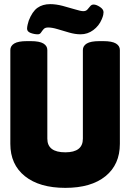

<svg xmlns="http://www.w3.org/2000/svg" viewBox="-20 -901 630 929"><path d="M296 8Q171 8 100.5 -48.5Q30 -105 30 -205V-659Q30 -679 49 -690.5Q68 -702 110 -702H129Q171 -702 190 -690.5Q209 -679 209 -659V-230Q209 -164 296 -164Q381 -164 381 -230V-659Q381 -679 400 -690.5Q419 -702 461 -702H480Q522 -702 541 -690.5Q560 -679 560 -659V-205Q560 -105 490.5 -48.5Q421 8 296 8ZM163 -735Q146 -735 128.5 -741.5Q111 -748 111 -762Q111 -770 113.5 -781Q116 -792 119 -801Q136 -845 161 -863Q186 -881 223 -881Q251 -881 283.5 -872.5Q316 -864 343.5 -855.5Q371 -847 383 -847Q396 -847 403 -855Q410 -863 416.5 -871Q423 -879 433 -879Q446 -879 463.5 -867.5Q481 -856 481 -842Q481 -837 479.5 -829Q478 -821 472 -807Q459 -776 431.5 -755.5Q404 -735 370 -735Q344 -735 314.5 -743.5Q285 -752 258.5 -760Q232 -768 213 -768Q198 -768 191 -760Q184 -752 178.5 -743.5Q173 -735 163 -735Z"/></svg>

Font: Asap Condensed Black
Style: Regular
Weight: 900
Width: 3
Designer: Pablo Cosgaya
Foundry: Omnibus-Type
Version: Version 3.001; ttfautohint (v1.8.4.7-5d5b)